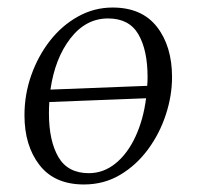

<svg xmlns="http://www.w3.org/2000/svg" viewBox="-20 -480 522 510"><path d="M203 10Q125 10 85 -41.5Q45 -93 45 -174Q45 -229 63 -280Q81 -331 112.5 -371.5Q144 -412 187 -436Q230 -460 279 -460Q357 -460 397 -408.5Q437 -357 437 -275Q437 -226 420.5 -175.5Q404 -125 373 -83Q342 -41 299 -15.5Q256 10 203 10ZM267 -431Q208 -431 167 -378Q126 -325 114 -242L371 -252Q372 -263 372 -275Q372 -347 347.5 -389Q323 -431 267 -431ZM216 -20Q255 -20 287 -46Q319 -72 340 -117.5Q361 -163 368 -219L111 -209Q110 -194 110 -179Q110 -106 135 -63Q160 -20 216 -20Z"/></svg>

Font: Spectral Light
Style: Italic
Weight: 300
Italic angle: -10°
Designer: Jean-Baptiste Levee
Foundry: Production Type
Version: Version 2.001